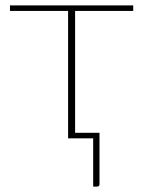

<svg xmlns="http://www.w3.org/2000/svg" viewBox="-20 -513 534 712"><path d="M17 -493H474V-472.5H258.5V-20.5H349V169.5Q349 179 339.5 179H325.5V0H232.5V-472.5H17Z"/></svg>

Font: Lato Thin
Style: Regular
Weight: 200
Designer: Lukasz Dziedzic
Foundry: tyPoland Lukasz Dziedzic
Version: Version 2.007; 2014-02-27